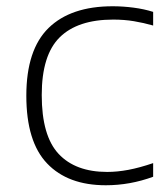

<svg xmlns="http://www.w3.org/2000/svg" viewBox="-20 -568 522 598"><path d="M309.5 9Q191.5 9 126.8 -58.8Q62 -126.5 62 -270Q62 -413 131.2 -480.8Q200.5 -548.5 331 -548.5Q363 -548.5 395.8 -544.2Q428.5 -540 457 -531V-488.5Q427 -497 397 -502Q367 -507 332.5 -507Q222 -507 166 -451.8Q110 -396.5 110 -272Q110 -145 162.5 -88.8Q215 -32.5 314 -32.5Q345 -32.5 379.8 -39Q414.5 -45.5 457 -60V-17.5Q385 9 309.5 9Z"/></svg>

Font: Encode Sans Exp XLt
Style: Regular
Weight: 200
Width: 7
Designer: Multiple Designers
Foundry: Impallari Type
Version: Version 3.002; ttfautohint (v1.8.3) -l 8 -r 50 -G 200 -x 14 